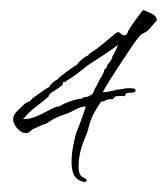

<svg xmlns="http://www.w3.org/2000/svg" viewBox="-20 -354 331 381"><path d="M147 7Q145 7 142.5 6Q140 5 138 4Q128 -1 125 -11Q122 -21 122 -31Q122 -46 124.5 -60.5Q127 -75 131 -89V-90Q133 -94 137.5 -106Q142 -118 146 -129.5Q150 -141 150 -143Q140 -142 131.5 -137.5Q123 -133 114 -129Q109 -127 102.5 -125Q96 -123 91 -120Q87 -119 78.5 -113Q70 -107 66 -107L48 -99Q43 -97 40 -93.5Q37 -90 31 -90Q22 -90 14 -99.5Q6 -109 6 -117Q6 -126 15 -134.5Q24 -143 30 -149L35 -151V-152Q35 -153 35.5 -152.5Q36 -152 36 -152Q38 -152 40 -154Q42 -157 50 -163Q58 -169 67 -175Q76 -181 79 -182Q79 -183 78.5 -183Q78 -183 78 -183Q84 -191 95 -197V-198Q96 -199 103.5 -205Q111 -211 119.5 -217Q128 -223 130 -224V-225L132 -224Q133 -228 142.5 -236Q152 -244 156 -244Q155 -245 155.5 -245.5Q156 -246 156 -246Q159 -249 162.5 -251Q166 -253 169 -255Q177 -261 185 -267.5Q193 -274 200 -280Q203 -282 206.5 -285.5Q210 -289 213 -290H215Q217 -290 220 -287Q223 -284 226 -284Q232 -284 233 -289Q234 -293 240.5 -302.5Q247 -312 254 -321.5Q261 -331 264 -334Q269 -333 280 -327.5Q291 -322 291 -315Q291 -313 290 -312Q286 -308 282 -303Q278 -298 273 -293Q269 -290 264.5 -288Q260 -286 256 -281Q252 -277 241.5 -261.5Q231 -246 218.5 -227Q206 -208 196 -192Q186 -176 184 -171Q190 -171 196.5 -172.5Q203 -174 209 -175V-176Q217 -176 223.5 -177.5Q230 -179 237 -179Q240 -179 244.5 -178.5Q249 -178 249 -174Q249 -170 239 -170Q229 -170 229 -166H228L229 -163Q224 -164 219 -163.5Q214 -163 209 -163Q204 -156 201.5 -157Q199 -158 192 -156Q188 -155 187.5 -153.5Q187 -152 181 -153Q172 -140 166 -128.5Q160 -117 156 -102Q155 -95 145.5 -72Q136 -49 136 -23Q136 -11 140 -6Q142 -3 147 -1Q152 1 152 4Q152 7 147 7ZM26 -118Q38 -117 52 -123Q66 -129 78.5 -136Q91 -143 98 -143Q105 -148 119.5 -153Q134 -158 141 -158Q144 -160 147 -161Q150 -162 154 -162Q162 -166 163.5 -167.5Q165 -169 168 -177Q169 -179 170 -181Q171 -183 173 -184L171 -185H172Q174 -188 177 -194.5Q180 -201 182 -202Q183 -206 185 -209Q187 -212 187 -216L191 -219Q191 -221 192 -221Q192 -225 197 -230Q199 -232 199 -232Q200 -235 201.5 -237Q203 -239 203 -242Q205 -245 209 -253Q213 -261 214 -265Q200 -254 185 -244.5Q170 -235 155 -225Q145 -217 134 -208.5Q123 -200 111 -193L110 -191H108L106 -192Q106 -191 105 -191V-190Q106 -186 98.5 -181Q91 -176 84 -171.5Q77 -167 76 -162Q63 -151 50.5 -141.5Q38 -132 27 -119H26Z"/></svg>

Font: Qwitcher Grypen
Style: Regular
Weight: 400
Designer: Robert E. Leuschke
Foundry: Robert E. Leuschke
Version: Version 1.100; ttfautohint (v1.8.3)